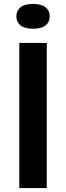

<svg xmlns="http://www.w3.org/2000/svg" viewBox="-20 -959 337 979"><path d="M78.5 0V-740H218.5V0ZM148.5 -812.5Q105.5 -812.5 84.5 -829.5Q63.5 -846.5 63.5 -875.5Q63.5 -904.5 84.5 -921.8Q105.5 -939 148.5 -939Q191.5 -939 212.5 -921.8Q233.5 -904.5 233.5 -875.5Q233.5 -846.5 212.5 -829.5Q191.5 -812.5 148.5 -812.5Z"/></svg>

Font: Encode Sans SemiExpanded SemiBold
Style: Regular
Weight: 600
Width: 6
Designer: Multiple Designers
Foundry: Impallari Type
Version: Version 3.002